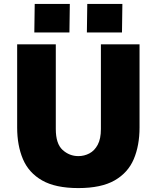

<svg xmlns="http://www.w3.org/2000/svg" viewBox="-20 -949 786 979"><path d="M379.5 10Q263 10 194.8 -29Q126.5 -68 97 -137.5Q67.5 -207 67.5 -299V-723H264.5V-291Q264.5 -216 299.2 -184.5Q334 -153 379.5 -153Q409.5 -153 435.8 -166.8Q462 -180.5 478.2 -210.8Q494.5 -241 494.5 -291V-723H691.5V-299Q691.5 -207 662 -137.5Q632.5 -68 564.2 -29Q496 10 379.5 10ZM423 -783.5 425 -929H604L602 -783.5ZM155 -783.5 157 -929H336L334 -783.5Z"/></svg>

Font: Public Sans Thin Black
Style: Regular
Weight: 900
Version: Version 2.001